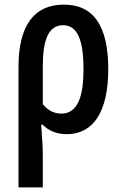

<svg xmlns="http://www.w3.org/2000/svg" viewBox="-20 -570 528 830"><path d="M60 240H165V100C165 70 163 34 158 -31H164C190 -6 222 10 269 10C384 10 448 -88 448 -271C448 -457 385 -550 256 -550C127 -550 60 -459 60 -281ZM246 -79C213 -79 186 -93 165 -120V-282C165 -388 185 -461 253 -461C321 -461 341 -382 341 -270C341 -161 319 -79 246 -79Z"/></svg>

Font: Kathrein 67 Medium Condensed
Style: Regular
Weight: 500
Width: 3
Designer: Lazydogs Typefoundry, based on Open Sans by Ascender Corporation
Foundry: Lazydogs Typefoundry
Version: Version 1.003;PS 001.003;hotconv 1.0.88;makeotf.lib2.5.64775